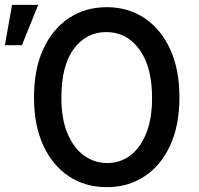

<svg xmlns="http://www.w3.org/2000/svg" viewBox="-74 -767 824 797"><path d="M670.8 -363.3Q670.8 -246.4 632.3 -163Q593.8 -79.5 525.7 -34.8Q457.7 9.9 369.3 9.9Q280.5 9.9 212.5 -34.8Q144.5 -79.5 105.8 -163Q67.1 -246.4 67.1 -363.3Q67.1 -479.4 105.6 -563.2Q144.2 -647 212.4 -692.1Q280.5 -737.2 369 -737.2Q457.4 -737.2 525.4 -692.1Q593.4 -647 632.1 -563.2Q670.8 -479.4 670.8 -363.3ZM557.2 -360.8Q557.2 -490.1 504.4 -562Q451.7 -633.9 367.2 -633.9Q284.8 -633.9 232.8 -564.8Q180.8 -495.7 180.8 -360.8Q180.8 -273.8 206 -213.4Q231.2 -153.1 274.3 -121.6Q317.5 -90.2 371.1 -90.2Q424.7 -90.2 466.6 -121.6Q508.5 -153.1 532.8 -213.4Q557.2 -273.8 557.2 -360.8ZM-53.6 -579.5 -24.1 -746.8H84.5L17 -579.5Z"/></svg>

Font: Interface Medium
Style: Regular
Weight: 500
Designer: Rasmus Andersson
Foundry: rsms
Version: Version 1.8